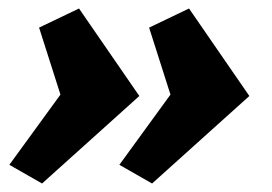

<svg xmlns="http://www.w3.org/2000/svg" viewBox="-20 -440 641 452"><path d="M338 -8 261 -52 400 -243 390 -190 331 -375 425 -420 567 -214ZM79 -8 2 -52 141 -243 131 -190 72 -375 166 -420 308 -214Z"/></svg>

Font: Ysabeau Infant Black
Style: Italic
Weight: 900
Italic angle: -12°
Designer: Christian Thalmann (Catharsis Fonts)
Version: Version 2.001;gftools[0.9.30]; featfreeze: ss01,ss02,lnum